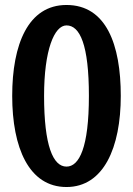

<svg xmlns="http://www.w3.org/2000/svg" viewBox="-20 -735 534 771"><path d="M465 -350C465 -557 406 -715 247 -715C93 -715 29 -557 29 -350C29 -142 96 16 247 16C396 16 465 -142 465 -350ZM337 -350C337 -142 298 -66 247 -66C193 -66 157 -150 157 -350C157 -534 198 -633 247 -633C301 -633 337 -555 337 -350Z"/></svg>

Font: Rum Raisin
Style: Regular
Weight: 400
Designer: Astigmatic (AOETI)
Foundry: Astigmatic (AOETI)
Version: Version 1.000